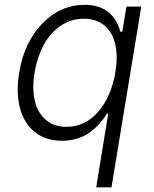

<svg xmlns="http://www.w3.org/2000/svg" viewBox="-20 -573 639 797"><path d="M442.8 204.5H379.3L429.3 -101.2H423.7Q410.9 -79.9 395.1 -62Q379.3 -44 356.7 -26.5Q334.2 -8.9 303.3 1.2Q272.4 11.4 237.2 11.4Q171.2 11.4 125.9 -23.8Q80.6 -58.9 63.2 -123.4Q45.8 -187.9 59.7 -271.3Q80.6 -397.7 155.5 -475.3Q230.5 -552.9 331.7 -552.9Q448.2 -552.9 479.8 -441.4H487.6L505 -545.5H566.4ZM458.8 -272.4Q469.8 -338.1 458.6 -388.1Q447.4 -438.2 413.7 -466.8Q380 -495.4 327.8 -495.4Q274.5 -495.4 231.2 -465.6Q187.9 -435.7 161.2 -386Q134.6 -336.3 123.6 -272.4Q112.9 -208.1 123.9 -157.5Q134.9 -106.9 168.9 -76.7Q202.8 -46.5 255.7 -46.5Q333.1 -46.5 387.4 -108.8Q441.8 -171.2 458.8 -272.4Z"/></svg>

Font: Karasuma Gothic
Style: Light Italic
Weight: 300
Italic angle: 9.39998°
Designer: Rasmus Andersson / Ryoko Nishizuka
Foundry: rsms
Version: Version 1.00